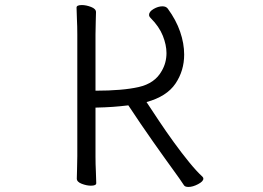

<svg xmlns="http://www.w3.org/2000/svg" viewBox="-20 -725 1040 760"><path d="M286 -589Q286 -620 284.5 -649Q283 -678 283 -695Q283 -705 304 -705Q321 -705 340.5 -697.5Q360 -690 360 -677Q360 -665 359 -639.5Q358 -614 358 -588V-366Q465 -366 529 -380.5Q593 -395 620 -444Q639 -476 639 -515Q639 -547 624.5 -583.5Q610 -620 576 -654Q570 -660 570 -666Q570 -679 588 -689.5Q606 -700 623 -700Q637 -700 644 -691Q677 -646 693 -599.5Q709 -553 709 -509Q709 -445 674.5 -394Q640 -343 560 -321Q581 -289 609 -247Q637 -205 668.5 -161.5Q700 -118 729.5 -82Q759 -46 781 -26Q785 -22 785 -18Q785 -7 764 4Q743 15 726 15Q712 15 708 8Q700 -4 690 -18.5Q680 -33 671 -45Q636 -93 586 -164Q536 -235 488 -308Q454 -304 426.5 -302Q399 -300 358 -299V-106Q358 -75 359.5 -46Q361 -17 361 0Q361 10 340 10Q323 10 303.5 2.5Q284 -5 284 -18Q284 -30 285 -55.5Q286 -81 286 -107Z"/></svg>

Font: Klee One SemiBold
Style: Regular
Weight: 600
Designer: Fontworks Inc.
Foundry: Fontworks Inc.
Version: Version 1.00;January 12, 2022;FontCreator 13.0.0.2683 64-bit